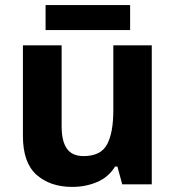

<svg xmlns="http://www.w3.org/2000/svg" viewBox="-20 -724 690 754"><path d="M576 -546V0H460L441 -70H432Q406 -28 361 -9Q316 10 264 10Q177 10 123.5 -37.5Q70 -85 70 -190V-546H222V-228Q222 -170 242.5 -140.5Q263 -111 308 -111Q376 -111 400.5 -157Q425 -203 425 -290V-546ZM491 -704V-606H159V-704Z"/></svg>

Font: Noto Sans Meetei Mayek
Style: Bold
Weight: 700
Designer: Monotype Design Team and Neelakash Kshetrimayum
Foundry: Monotype Imaging Inc.
Version: Version 2.002; ttfautohint (v1.8.4.7-5d5b)